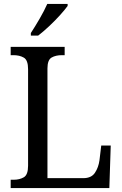

<svg xmlns="http://www.w3.org/2000/svg" viewBox="-20 -951 617 971"><path d="M34 0V-42H50Q79 -42 100.5 -54.5Q122 -67 122 -113V-601Q122 -647 100.5 -659.5Q79 -672 48 -672H34V-714H307V-672H293Q262 -672 241 -660Q220 -648 220 -605V-50H401Q442 -50 460 -77Q478 -104 483 -140L492 -215H540L533 0ZM136 -784Q157 -816 180.5 -856.5Q204 -897 219 -931H322V-921Q310 -904 284.5 -875.5Q259 -847 228.5 -818.5Q198 -790 173 -771H136Z"/></svg>

Font: Noto Serif SemiCondensed
Style: Regular
Weight: 400
Width: 4
Designer: Monotype Design Team
Foundry: Monotype Imaging Inc.
Version: Version 2.013